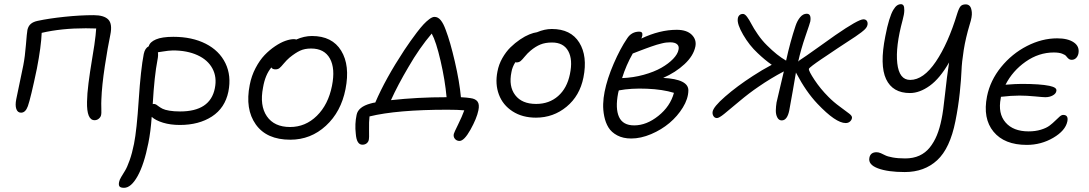

<svg xmlns="http://www.w3.org/2000/svg" viewBox="-20 -606 5230 922"><path d="M434.1 -28.8Q396 -28.8 397.9 -117.2Q398.4 -154.8 405 -206.8Q411.6 -258.8 421.6 -318.4Q431.6 -377.9 433.1 -390.1Q440.4 -441.4 441.9 -469.2L392.1 -470.2Q274.4 -470.2 180.2 -448.2Q177.7 -383.3 157.2 -276.9Q127.4 -134.3 113.8 -96.2Q102.5 -64.9 81.1 -64.9Q64.5 -64.9 58.3 -82.8Q52.2 -100.6 58.1 -129.9Q62.5 -151.4 91.8 -292Q100.1 -334.5 104.5 -390.9Q108.9 -447.3 111.8 -462.9Q116.2 -481.4 128.2 -491.5Q140.1 -501.5 161.1 -505.9Q215.8 -517.6 290.5 -525.4Q365.2 -533.2 429.2 -533.2Q479.5 -533.2 500 -512.2Q520.5 -491.2 509.8 -439Q497.6 -381.3 483.4 -288.3Q469.2 -195.3 466.8 -127.9Q465.8 -111.3 466.6 -84.5Q467.3 -57.6 465.8 -55.2Q464.4 -44.9 455.3 -36.9Q446.3 -28.8 434.1 -28.8Z M843.8 -5.9Q798.8 -5.9 762.9 -16.8Q727.1 -27.8 708.5 -44.9Q703.6 25.9 692.4 81.1Q671.9 184.1 640.6 240Q609.4 295.9 575.7 295.9Q560.1 295.9 554.4 289.8Q548.8 283.7 551.8 268.1Q553.7 257.8 562.3 243.4Q570.8 229 580.6 213.4Q590.3 197.8 602.5 163.6Q614.7 129.4 623.5 85Q636.7 19 646.2 -126.7Q655.8 -272.5 670.4 -347.2Q676.3 -375 694.3 -383.8Q699.7 -404.3 728.8 -416.7Q757.8 -429.2 812.5 -429.2Q902.3 -429.2 967.8 -396Q1033.2 -362.8 1062.5 -302.5Q1091.8 -242.2 1076.7 -166Q1060.5 -87.4 997.8 -46.6Q935.1 -5.9 843.8 -5.9ZM718.8 -106.9Q725.1 -106.9 730.7 -103.3Q736.3 -99.6 743.4 -94.2Q750.5 -88.9 761.2 -83.5Q772 -78.1 793.5 -74.5Q814.9 -70.8 844.7 -70.8Q989.7 -70.8 1011.7 -182.1Q1022.5 -235.4 1000.2 -276.9Q978 -318.4 928.2 -341.1Q878.4 -363.8 810.5 -363.8Q799.8 -363.8 787.6 -362.3Q775.4 -360.8 759 -358.2Q742.7 -355.5 738.3 -355Q740.7 -339.8 736.3 -318.8Q721.2 -241.2 713.4 -106Z M1374 64.9Q1260.3 64.9 1208.3 -8.5Q1156.2 -82 1179.2 -198.2Q1187.5 -241.7 1207.3 -279.3Q1227.1 -316.9 1250.7 -341.6Q1274.4 -366.2 1301 -384Q1327.6 -401.9 1350.6 -409.9Q1373.5 -418 1391.1 -418Q1399.4 -418 1402.3 -416Q1440.4 -433.1 1478 -433.1Q1575.2 -433.1 1618.4 -362.5Q1661.6 -292 1639.2 -178.2Q1617.7 -68.8 1544.9 -2Q1472.2 64.9 1374 64.9ZM1243.2 -186Q1226.1 -99.1 1261.5 -47.6Q1296.9 3.9 1373 3.9Q1446.8 3.9 1501.5 -49.8Q1556.2 -103.5 1574.2 -193.8Q1590.8 -276.9 1564.2 -325Q1537.6 -373 1474.1 -373Q1442.9 -373 1420.7 -362.5Q1398.4 -352.1 1370.1 -329.1Q1356 -316.9 1343 -301.3Q1330.1 -285.6 1322.5 -279.3Q1314.9 -272.9 1303.2 -272.9Q1287.6 -272.9 1283.2 -282.2Q1253.4 -246.6 1243.2 -186Z M2186.5 70.8Q2172.9 70.8 2164.6 60.8Q2156.2 50.8 2159.2 37.1Q2160.6 30.8 2179.9 -8.3Q2199.2 -47.4 2209.5 -76.2Q2179.2 -79.1 2128.4 -79.1Q1886.2 -79.1 1754.4 -46.9Q1751.5 -22.5 1752.2 19Q1752.9 60.5 1751.5 62Q1750.5 73.7 1741.9 81.3Q1733.4 88.9 1720.2 88.9Q1692.4 88.9 1688.5 36.1Q1683.1 -10.7 1692.4 -54.2Q1699.7 -92.8 1759.3 -108.9Q1772.5 -112.8 1782.2 -113.8Q1830.6 -227.1 1921.4 -365.2Q1939.5 -391.6 1951.4 -408.9Q1963.4 -426.3 1981.9 -450.4Q2000.5 -474.6 2013.9 -489Q2027.3 -503.4 2041.7 -514.2Q2056.2 -524.9 2066.4 -524.9Q2083.5 -524.9 2096.4 -509Q2109.4 -493.2 2120.6 -461.9Q2142.1 -405.8 2164.3 -309.8Q2186.5 -213.9 2193.4 -139.2Q2222.2 -137.7 2239.3 -134.8Q2263.2 -131.8 2273.2 -118.2Q2283.2 -104.5 2277.3 -76.2Q2269.5 -37.6 2239.3 16.6Q2209 70.8 2186.5 70.8ZM1941.4 -284.2Q1890.1 -197.3 1857.4 -125Q1984.9 -139.2 2123.5 -139.2H2124.5Q2117.2 -220.7 2095.7 -313.7Q2074.2 -406.7 2053.2 -444.8Q1994.1 -375.5 1941.4 -284.2Z M2553.7 -41Q2488.3 -41 2441.4 -71.3Q2394.5 -101.6 2375.7 -152.1Q2356.9 -202.6 2368.7 -262.2Q2375 -296.4 2392.3 -326.9Q2409.7 -357.4 2431.4 -378.7Q2453.1 -399.9 2477.3 -416.3Q2501.5 -432.6 2522.2 -440.9Q2543 -449.2 2558.6 -451.2Q2595.2 -466.8 2629.9 -466.8Q2721.2 -466.8 2761.7 -401.6Q2802.2 -336.4 2781.7 -233.9Q2764.2 -146 2700.7 -93.5Q2637.2 -41 2553.7 -41ZM2436 -259.8Q2421.9 -191.4 2454.1 -149.2Q2486.3 -106.9 2554.7 -106.9Q2617.2 -106.9 2660.2 -144.8Q2703.1 -182.6 2716.8 -250Q2731.4 -319.8 2708.7 -360.8Q2686 -401.9 2630.9 -401.9Q2598.6 -401.9 2575.2 -392.3Q2551.8 -382.8 2527.8 -362.8Q2513.2 -350.6 2500.5 -335Q2487.8 -319.3 2480.2 -313Q2472.7 -306.6 2460.9 -306.2Q2459.5 -306.2 2457.5 -306.6Q2455.6 -307.1 2454.6 -307.1Q2439.9 -283.7 2436 -259.8Z M3011.2 59.1Q2972.2 59.1 2944.1 44.2Q2916 29.3 2901.9 6.1Q2887.7 -17.1 2881.6 -47.6Q2875.5 -78.1 2876.5 -106.9Q2877.4 -135.7 2883.3 -165Q2895.5 -227.5 2927 -300.3Q2958.5 -373 2991.2 -420.9Q3012.2 -454.1 3050.3 -454.1Q3067.4 -454.1 3064.5 -435.1Q3062 -424.8 3059.6 -420.9Q3148.4 -462.9 3229.5 -462.9Q3277.8 -462.9 3301.8 -439.2Q3325.7 -415.5 3319.3 -382.8Q3310.1 -337.9 3267.3 -298.1Q3224.6 -258.3 3164.6 -231.9Q3287.1 -225.6 3285.6 -170.9Q3284.7 -131.3 3259 -89.6Q3233.4 -47.9 3194.8 -15.4Q3156.2 17.1 3106.7 38.1Q3057.1 59.1 3011.2 59.1ZM3198.2 -402.8Q3188.5 -402.8 3178.5 -401.6Q3168.5 -400.4 3155.5 -397Q3142.6 -393.6 3133.5 -391.1Q3124.5 -388.7 3106.9 -382.3Q3089.4 -376 3081.1 -373Q3072.8 -370.1 3050 -361.3Q3027.3 -352.5 3018.6 -349.1Q2986.8 -293.5 2967.3 -231Q3021 -232.9 3071 -246.8Q3121.1 -260.7 3155.8 -280.5Q3190.4 -300.3 3212.4 -323.2Q3234.4 -346.2 3238.3 -367.2Q3242.2 -383.8 3231.7 -393.3Q3221.2 -402.8 3198.2 -402.8ZM2948.2 -158.2Q2934.1 -85 2952.6 -44.4Q2971.2 -3.9 3025.4 -3.9Q3084.5 -3.9 3141.6 -49.6Q3198.7 -95.2 3216.3 -160.2Q3162.6 -176.8 3086.7 -179.9Q3010.7 -183.1 2951.7 -171.9Q2951.2 -170.4 2950.4 -167.7Q2949.7 -165 2949.2 -162.6Q2948.7 -160.2 2948.2 -158.2Z M3422.9 -39.1Q3412.1 -39.1 3406.2 -48.3Q3400.4 -57.6 3401.9 -68.8Q3405.3 -92.8 3462.2 -142.3Q3519 -191.9 3595.2 -241.2Q3638.2 -269.5 3686 -294.9Q3652.3 -318.4 3618.2 -351.1Q3578.6 -387.7 3548.8 -439Q3519 -490.2 3522.9 -516.1Q3523.9 -525.9 3530.3 -532.5Q3536.6 -539.1 3547.9 -539.1Q3557.1 -539.1 3567.6 -524.9Q3578.1 -510.7 3588.4 -490.7Q3598.6 -470.7 3618.9 -441.2Q3639.2 -411.6 3663.1 -388.2Q3712.4 -338.9 3754.9 -314.9Q3774.9 -406.2 3800.3 -481.9Q3808.6 -506.8 3822.5 -523.4Q3836.4 -540 3854 -540Q3877 -540 3871.1 -502.9Q3870.1 -496.6 3848.1 -433.1Q3826.2 -369.6 3813 -310.1L3818.8 -315.9Q3843.3 -331.5 3909.9 -379.2Q3976.6 -426.8 3991.2 -437Q4101.6 -513.2 4126 -513.2Q4137.2 -513.2 4142.3 -506.1Q4147.5 -499 4146 -487.8Q4145 -480 4138.7 -471.4Q4132.3 -462.9 4116.5 -450.9Q4100.6 -439 4087.9 -430.4Q4075.2 -421.9 4046.6 -403.3Q4018.1 -384.8 4002 -374Q3993.2 -368.2 3976.6 -356.9Q3960 -345.7 3949.5 -338.6Q3939 -331.5 3924.3 -321.8Q3909.7 -312 3900.6 -305.4Q3891.6 -298.8 3882.6 -292.2Q3873.5 -285.6 3869.1 -281.2Q3864.7 -276.9 3864.3 -274.9Q3863.3 -264.6 3891.6 -221.9Q3919.9 -179.2 3958 -141.1Q3982.4 -116.2 4013.2 -93.8Q4043.9 -71.3 4058.3 -60.1Q4072.8 -48.8 4071.3 -40Q4070.3 -30.3 4062 -22.7Q4053.7 -15.1 4041 -15.1Q3993.2 -15.1 3905.3 -107.9Q3850.6 -165.5 3804.2 -253.9L3802.2 -257.8Q3800.3 -245.6 3787.1 -170.2Q3773.9 -94.7 3770 -75.2Q3760.3 -27.8 3733.9 -27.8Q3719.7 -27.8 3712.4 -42.5Q3705.1 -57.1 3705.6 -76.2Q3706.1 -95.2 3709 -113.8Q3713.9 -137.7 3726.1 -186.8Q3738.3 -235.8 3744.1 -263.2Q3680.2 -229.5 3623 -189.9Q3577.6 -159.2 3530.3 -119.4Q3482.9 -79.6 3458 -59.3Q3433.1 -39.1 3422.9 -39.1Z M4324.7 220.2Q4243.7 220.2 4196 202.4Q4148.4 184.6 4154.8 151.9Q4159.7 125 4189.5 125Q4198.7 125 4209.7 129.6Q4220.7 134.3 4231.2 139.9Q4241.7 145.5 4266.8 150.1Q4292 154.8 4326.7 154.8Q4365.2 154.8 4394.8 141.4Q4424.3 127.9 4444.8 102.3Q4465.3 76.7 4479 43.5Q4492.7 10.3 4501.5 -34.2Q4509.3 -70.3 4518.1 -153.8Q4526.9 -237.3 4537.6 -306.2Q4493.2 -229 4444.6 -194.1Q4396 -159.2 4349.6 -159.2Q4266.6 -159.2 4235.1 -226.1Q4203.6 -293 4231.4 -432.1Q4240.2 -478.5 4250 -510.3Q4259.8 -542 4269.3 -557.9Q4278.8 -573.7 4287.6 -579.8Q4296.4 -585.9 4306.6 -585.9Q4314 -585.9 4318.4 -579.8Q4322.8 -573.7 4322.5 -555.9Q4322.3 -538.1 4314.5 -509.8Q4279.8 -381.8 4288.8 -302Q4297.9 -222.2 4350.6 -222.2Q4414.6 -222.2 4473.9 -309.8Q4533.2 -397.5 4576.7 -541Q4585.4 -568.4 4593.5 -576.7Q4601.6 -585 4617.7 -585Q4629.4 -585 4637 -576.9Q4644.5 -568.8 4646.7 -547.6Q4648.9 -526.4 4636.7 -488.8Q4617.2 -424.3 4607.9 -365.7Q4598.6 -307.1 4597.2 -266.8Q4595.7 -226.6 4588.9 -160.4Q4582 -94.2 4567.9 -23.9Q4542 106.4 4480.5 163.3Q4418.9 220.2 4324.7 220.2Z M4910.6 89.8Q4803.2 89.8 4751 26.4Q4698.7 -37.1 4719.7 -143.1Q4734.9 -219.2 4787.1 -283.7Q4839.4 -348.1 4911.4 -385Q4983.4 -421.9 5056.6 -421.9Q5108.4 -421.9 5136.7 -402.3Q5165 -382.8 5158.7 -349.1Q5155.8 -335.4 5147.2 -327.1Q5138.7 -318.8 5126.5 -318.8Q5117.2 -318.8 5110.8 -324.5Q5104.5 -330.1 5099.9 -336.4Q5095.2 -342.8 5080.1 -348.4Q5064.9 -354 5040.5 -354Q4968.3 -354 4905.3 -309.8Q4842.3 -265.6 4808.6 -199.2Q4858.4 -203.1 4885.7 -203.1Q4974.6 -203.1 5019.5 -193.8Q5037.6 -189.9 5046.1 -184.1Q5054.7 -178.2 5052.7 -168.9Q5050.8 -156.2 5035.4 -147.7Q5020 -139.2 4999.5 -139.2Q4989.7 -139.2 4949.7 -143.1Q4909.7 -147 4875.5 -147Q4836.4 -147 4786.6 -141.1Q4786.6 -139.6 4786.1 -137.2Q4785.6 -134.8 4785.6 -133.8Q4771.5 -61 4808.6 -18.1Q4845.7 24.9 4919.4 24.9Q4952.1 24.9 4978.5 16.8Q5004.9 8.8 5020.3 -2.9Q5035.6 -14.6 5047.4 -26.4Q5059.1 -38.1 5068.4 -46.1Q5077.6 -54.2 5085.4 -54.2Q5111.8 -54.2 5105.5 -22.9Q5096.2 21.5 5037.8 55.7Q4979.5 89.8 4910.6 89.8Z"/></svg>

Font: Shantell Sans Irregular Bouncy
Style: Italic
Weight: 300
Italic angle: -11.31°
Designer: Stephen Nixon, Anya Danilova, Shantell Martin
Foundry: Arrow Type
Version: Version 1.006;[9816181b4]